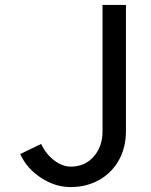

<svg xmlns="http://www.w3.org/2000/svg" viewBox="-20 -747 612 779"><path d="M266 12Q204 12 146.5 -25.5Q89 -63 62 -122L147 -163Q166 -122 199.5 -96.5Q233 -71 267 -71Q324 -71 360 -111.5Q396 -152 396 -215V-727H491V-215Q491 -149 462.5 -97.5Q434 -46 382.5 -17Q331 12 266 12Z"/></svg>

Font: SUITE SemiBold
Style: Regular
Weight: 600
Designer: Sun
Foundry: Sun
Version: Version 2.040